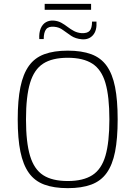

<svg xmlns="http://www.w3.org/2000/svg" viewBox="-20 -965 704 997"><path d="M332 -702Q404 -702 454 -683.5Q504 -665 534 -623Q564 -581 577.5 -513Q591 -445 591 -345Q591 -245 577.5 -177Q564 -109 534 -67Q504 -25 454 -6.5Q404 12 332 12Q260 12 210 -6.5Q160 -25 130 -67Q100 -109 86 -177Q72 -245 72 -345Q72 -445 86 -513Q100 -581 130 -623Q160 -665 210 -683.5Q260 -702 332 -702ZM332 -665Q251 -665 204 -634.5Q157 -604 136 -534Q115 -464 115 -345Q115 -226 136 -156Q157 -86 204 -55.5Q251 -25 332 -25Q412 -25 459.5 -55.5Q507 -86 527.5 -156Q548 -226 548 -345Q548 -464 527.5 -534Q507 -604 459.5 -634.5Q412 -665 332 -665ZM260 -858Q282 -856 299 -846.5Q316 -837 331.5 -825Q347 -813 364 -804Q381 -795 402 -793Q433 -791 445.5 -805Q458 -819 458 -853H481Q484 -806 462.5 -782Q441 -758 405 -761Q372 -764 349.5 -779Q327 -794 307 -809Q287 -824 262 -826Q232 -829 219.5 -813Q207 -797 207 -762H184Q182 -795 191.5 -817.5Q201 -840 219 -850Q237 -860 260 -858ZM453 -914H212V-945H453Z"/></svg>

Font: Exo 2 ExtraLight
Style: Regular
Weight: 250
Designer: Natanael Gama
Foundry: Natanael Gama
Version: Version 2.010